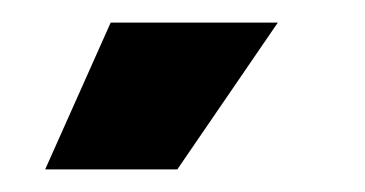

<svg xmlns="http://www.w3.org/2000/svg" viewBox="-20 -726 323 170"><path d="M137 -576H20L78 -706H226Z"/></svg>

Font: Bricolage Grotesque 72pt SemiCondensed
Style: Bold
Weight: 700
Width: 4
Designer: Mathieu Triay
Foundry: Atelier Triay
Version: Version 1.001;gftools[0.9.33.dev8+g029e19f]